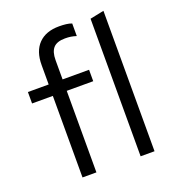

<svg xmlns="http://www.w3.org/2000/svg" viewBox="-134 -844 856 947"><g transform="rotate(-20 293.5 -370.0)"><path d="M137 0V-428H28V-488H137V-590Q137 -662 175 -701Q213 -740 283 -740Q303 -740 319.5 -738Q336 -736 349 -731V-665Q333 -670 320 -672Q307 -674 290 -674Q248 -674 229 -653.5Q210 -633 210 -589V-488H349V-428H210V0ZM442 0V-722L515 -737V0Z"/></g></svg>

Font: Red Hat Text VF
Style: Regular
Weight: 400
Designer: Pentagram, MCKL
Foundry: Pentagram, MCKL
Version: Version 1.023